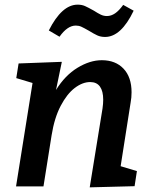

<svg xmlns="http://www.w3.org/2000/svg" viewBox="-20 -802 653 826"><path d="M499 -87 569 -66 559 -1 366 4 421 -335Q424 -356 424 -373Q424 -410 410 -429.5Q396 -449 368 -449Q335 -449 301.5 -423.5Q268 -398 241 -346.5Q214 -295 202 -220L167 0H49L120 -445L50 -466L60 -529L246 -536L221 -415Q260 -478 313.5 -510.5Q367 -543 418 -543Q477 -543 511.5 -506.5Q546 -470 546 -405Q546 -382 542 -361ZM362 -670Q341 -682 330 -687Q319 -692 306 -692Q270 -692 236 -644L190 -671Q246 -782 314 -782Q332 -782 345.5 -776Q359 -770 384 -756Q401 -745 413.5 -739Q426 -733 440 -733Q458 -733 475 -744.5Q492 -756 510 -781L555 -756Q501 -643 432 -643Q413 -643 398 -650Q383 -657 362 -670Z"/></svg>

Font: Bitter Pro SemiBold
Style: Italic
Weight: 600
Italic angle: -9°
Designer: Sol Matas, and Bitter project Authors
Foundry: Sol Matas
Version: Version 1.010